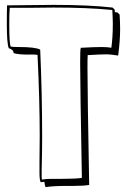

<svg xmlns="http://www.w3.org/2000/svg" viewBox="-20 -736 513 788"><path d="M462 -685 471 -676Q473 -642 473 -616Q473 -570 465 -508Q433 -513 419 -513Q391 -513 345 -510H340Q339 -499 339 -457Q339 -360 346 23Q322 27 283 27H254Q198 27 167 32Q164 26 162 10Q159 10 147 12Q142 2 142 -26Q142 -35 142 -67Q143 -139 143 -179Q143 -323 134 -511Q120 -513 94 -512Q55 -512 36 -518Q35 -520 35 -523Q34 -531 19 -537Q17 -538 16 -538Q8 -557 8 -637Q8 -691 9 -714Q41 -714 104 -715Q167 -716 200 -716Q346 -716 442 -705L451 -696V-686Q453 -686 456.5 -685.5Q460 -685 462 -685ZM441 -695Q342 -705 200 -705Q168 -705 107 -704Q48 -704 19 -704L20 -702Q18 -686 18 -637Q18 -556 24 -545Q30 -543 58 -543Q123 -543 144 -533L145 -532Q153 -350 153 -172Q153 -111 151 -39Q151 -16 151 -9Q151 -8 152 1Q170 -2 191 -2H233Q292 -2 316 -6V-8Q309 -391 309 -477Q309 -532 311 -537L312 -540H315Q368 -543 397 -543Q421 -543 437 -540Q443 -584 443 -636Q443 -658 441 -695Z"/></svg>

Font: Londrina Shadow
Style: Regular
Weight: 400
Designer: Marcelo Magalhaes
Foundry: Marcelo Magalhães
Version: Version 1.001 2011